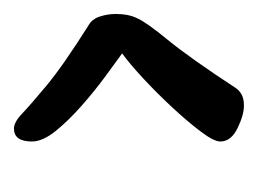

<svg xmlns="http://www.w3.org/2000/svg" viewBox="-70 -292 361 268"><g transform="rotate(90 110.0 -158.5)"><path d="M156 2Q147 2 135.5 -9Q124 -20 96.5 -43Q69 -66 12 -102Q3 -107 -0.5 -118Q-4 -129 -4 -140Q-4 -158 2 -170Q7 -182 32 -212.5Q57 -243 99 -307Q102 -312 108 -315.5Q114 -319 124 -319Q137 -319 155.5 -310Q174 -301 174 -286Q174 -277 160 -258.5Q146 -240 126 -218.5Q106 -197 85.5 -178Q65 -159 51 -149Q62 -141 82.5 -126Q103 -111 124 -92.5Q145 -74 159.5 -56Q174 -38 174 -23Q174 2 156 2Z"/></g></svg>

Font: Solitreo
Style: Regular
Weight: 400
Designer: Nathan Gross, Bryan Kirschen, Binghamton University
Foundry: Eli Heuer
Version: Version 1.100; ttfautohint (v1.8.4.7-5d5b)